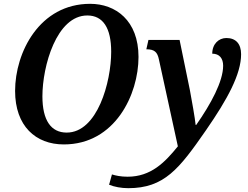

<svg xmlns="http://www.w3.org/2000/svg" viewBox="-20 -745 1299 1005"><path d="M314 11C582 11 705 -250 705 -447C705 -638 585 -725 452 -725C187 -725 59 -471 59 -269C59 -85 167 11 314 11ZM329 -51C247 -51 202 -115 202 -241C202 -399 276 -664 437 -664C519 -664 562 -599 562 -474C562 -316 490 -51 329 -51ZM651 240C840 240 918 139 1058 -63C1171 -226 1242 -357 1242 -461C1242 -515 1215 -546 1165 -546C1125 -546 1091 -515 1091 -464C1129 -464 1148 -439 1148 -401C1148 -319 1084 -201 1007 -91H1004C1001 -124 984 -220 974 -273L920 -536H757L746 -487C788 -487 804 -473 812 -433L911 21C843 105 770 180 648 180C612 180 585 174 566 168L551 222C578 233 615 240 651 240Z"/></svg>

Font: Noto Serif SemiBold
Style: Italic
Weight: 600
Italic angle: -12°
Designer: Monotype Design Team
Foundry: Monotype Imaging Inc.
Version: Version 2.014